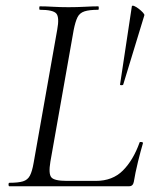

<svg xmlns="http://www.w3.org/2000/svg" viewBox="-20 -647 536 667"><path d="M12.4 0Q9.6 0 9.6 -6Q9.6 -12 12.4 -12Q43.4 -12 59.8 -17Q76.2 -22 84 -37Q91.8 -52 96.8 -81L178.8 -544Q186.8 -587 175.6 -600Q164.4 -613 118.4 -613Q116.4 -613 116.4 -619Q116.4 -625 118.4 -625Q139 -625 164.1 -623.5Q189.2 -622 217.8 -622Q247.4 -622 274.5 -623.5Q301.6 -625 321.2 -625Q323.2 -625 323.2 -619Q323.2 -613 321.2 -613Q290.2 -613 273.4 -607.5Q256.6 -602 249.2 -587Q241.8 -572 236 -543L155 -85Q148 -43.4 158.3 -31Q168.6 -18.6 211.8 -18.6H313Q371 -18.6 407 -54.7Q443 -90.8 464.8 -151.8Q465.2 -154.6 471.4 -153.6Q477.6 -152.6 476.6 -149.6Q468.6 -122.6 459.3 -84.8Q450 -47 444.8 -15Q441.8 0 428.8 0ZM397 -353 438 -625Q439.2 -629 446.4 -626Q453.6 -623 462 -616.5Q470.4 -610 476.5 -603.4Q482.6 -596.8 481.4 -593.6L408 -353Q407 -351 402 -351Q397 -351 397 -353Z"/></svg>

Font: Cormorant Garamond Light
Style: Italic
Weight: 300
Italic angle: -10°
Designer: Christian Thalmann (Catharsis Fonts)
Foundry: Catharsis Fonts
Version: Version 4.001